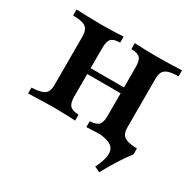

<svg xmlns="http://www.w3.org/2000/svg" viewBox="-128 -550 831 824"><g transform="rotate(30 287.5 -138.0)"><path d="M459.7 140.3 433.1 127.4Q467.7 58.1 450.8 27.4Q433.9 -3.2 358.1 -3.2L421 -22.6L532.3 -29H549.2V0Q533.9 19.4 516.5 45.6Q499.2 71.8 484.3 97.2Q469.4 122.6 459.7 140.3ZM315.3 0V-29Q347.6 -30.6 358.9 -43.1Q370.2 -55.6 370.2 -87.1V-328.2Q370.2 -361.3 358.9 -373.8Q347.6 -386.3 315.3 -386.3V-416.1Q330.6 -415.3 360.5 -414.1Q390.3 -412.9 421 -412.9Q456.5 -412.9 493.5 -414.1Q530.6 -415.3 549.2 -416.1V-386.3Q518.5 -386.3 500.8 -380.6Q483.1 -375 475.8 -362.5Q468.5 -350 468.5 -328.2V-87.1Q468.5 -66.1 475.8 -53.6Q483.1 -41.1 500.8 -35.5Q518.5 -29.8 549.2 -29V0Q530.6 -0.8 493.5 -2Q456.5 -3.2 421 -3.2Q390.3 -3.2 360.5 -2Q330.6 -0.8 315.3 0ZM26.6 0V-29Q72.6 -30.6 89.5 -43.1Q106.5 -55.6 106.5 -87.1V-328.2Q106.5 -361.3 89.5 -373.8Q72.6 -386.3 26.6 -386.3V-416.1Q45.2 -415.3 82.7 -414.1Q120.2 -412.9 155.6 -412.9Q186.3 -412.9 215.7 -414.1Q245.2 -415.3 259.7 -416.1V-386.3Q228.2 -386.3 216.5 -373.8Q204.8 -361.3 204.8 -328.2V-87.1Q204.8 -55.6 216.5 -43.1Q228.2 -30.6 259.7 -29V0Q245.2 -0.8 215.7 -2Q186.3 -3.2 155.6 -3.2Q120.2 -3.2 82.7 -2Q45.2 -0.8 26.6 0ZM166.9 -199.2V-228.2H408.1V-199.2Z"/></g></svg>

Font: Playfair SemiBold
Style: Regular
Weight: 600
Designer: Claus Eggers Sørensen
Foundry: Claus Eggers Sørensen
Version: Version 2.001;gftools[0.9.30]